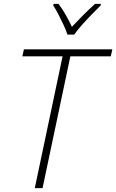

<svg xmlns="http://www.w3.org/2000/svg" viewBox="-20 -968 598 988"><path d="M159 0 302 -678H95L103 -714H558L550 -678H342L199 0ZM327 -790Q320 -812 307.5 -839Q295 -866 281 -893Q267 -920 254 -940L256 -948H281Q301 -922 319 -890Q337 -858 350 -830Q376 -858 408 -890Q440 -922 469 -948H499L498 -940Q478 -920 452 -893.5Q426 -867 401.5 -839.5Q377 -812 362 -790Z"/></svg>

Font: Noto Sans Disp ExtLt
Style: Italic
Weight: 200
Italic angle: -12°
Designer: Monotype Design Team
Foundry: Monotype Imaging Inc.
Version: Version 2.000;GOOG;noto-source:20170915:90ef993387c0